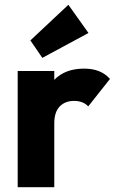

<svg xmlns="http://www.w3.org/2000/svg" viewBox="-20 -783 484 803"><path d="M54 0V-486H207V0ZM207 -267 143 -317Q162 -402 207 -449Q252 -496 332 -496Q367 -496 393.5 -485.5Q420 -475 440 -453L349 -338Q339 -349 324 -355Q309 -361 290 -361Q252 -361 229.5 -337.5Q207 -314 207 -267ZM157 -541 107 -614 266 -763 350 -645Z"/></svg>

Font: Outfit Thin
Style: Bold
Weight: 700
Version: Version 1.100;gftools[0.9.27]